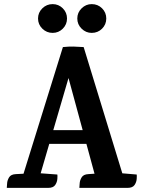

<svg xmlns="http://www.w3.org/2000/svg" viewBox="-20 -914 700 934"><path d="M178 -71 259 -65Q260 -60 259 -44Q258 -28 248.5 -14Q239 0 214 0H13Q14 -5 14.5 -20.5Q15 -36 24 -51Q33 -66 57 -67L96 -69ZM574 -71 645 -65Q646 -60 645 -44Q644 -28 634.5 -14Q625 0 600 0H366Q367 -5 367.5 -20.5Q368 -36 377 -51Q386 -66 410 -67L439 -69ZM172 -281H444V-214H172ZM455 -13 290 -620 338 -619 157 0H73L286 -685Q316 -688 336.5 -687.5Q357 -687 387 -685L582 -48ZM236 -754Q207 -754 186 -774.5Q165 -795 165 -824Q165 -853 186 -873.5Q207 -894 236 -894Q265 -894 285.5 -873.5Q306 -853 306 -824Q306 -795 285.5 -774.5Q265 -754 236 -754ZM426 -754Q398 -754 377 -774.5Q356 -795 356 -824Q356 -853 377 -873.5Q398 -894 426 -894Q456 -894 476.5 -873.5Q497 -853 497 -824Q497 -795 476.5 -774.5Q456 -754 426 -754Z"/></svg>

Font: Karma Variable Light
Style: Regular
Weight: 300
Designer: Joana Correia
Foundry: Indian Type Foundry
Version: Version 3.000